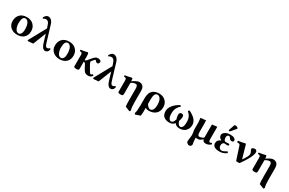

<svg xmlns="http://www.w3.org/2000/svg" viewBox="200 -2384 6485 4308"><g transform="rotate(30 3442.5 -230.0)"><path d="M259.8 -401.9Q176.8 -401.9 176.8 -229Q176.8 -160.2 206.3 -96.2Q235.8 -32.2 291 -32.2Q324.2 -32.2 349.1 -67.6Q374 -103 374 -184.1Q374 -286.1 342.8 -344Q311.5 -401.9 259.8 -401.9ZM37.1 -207Q37.1 -307.1 91.8 -370.1Q156.2 -444.3 275.9 -443.8Q384.8 -443.8 449.5 -379.9Q514.2 -315.9 514.2 -215.8Q514.2 -107.9 445.8 -46.9Q381.8 10.3 274.9 9.8Q172.9 9.8 105 -50Q37.1 -109.9 37.1 -207Z M1090.8 -75.2Q1082 -31.2 1056.4 -10Q1030.8 11.2 1004.9 11.2Q927.7 11.2 886.7 -126L824.2 -334L692.9 0Q596.7 6.8 577.6 12.2L543 0L789.6 -449.2L780.8 -478Q765.6 -526.9 751.2 -557.4Q736.8 -587.9 721.2 -599.4Q705.6 -610.8 696.3 -614Q687 -617.2 672.9 -617.2Q627.9 -617.2 601.6 -591.8Q588.4 -595.7 585 -619.1Q601.1 -649.9 627.9 -674.1Q654.8 -698.2 681.6 -698.2Q692.9 -698.2 704.3 -696Q715.8 -693.8 732.9 -686.5Q750 -679.2 764.4 -666Q778.8 -652.8 793.7 -627.9Q808.6 -603 818.8 -568.8L925.8 -213.9Q953.6 -118.7 968.8 -94.2Q983.9 -69.8 1008.8 -69.8Q1045.9 -69.8 1070.8 -101.1Q1082 -99.1 1090.8 -75.2Z M1357.4 -401.9Q1274.4 -401.9 1274.4 -229Q1274.4 -160.2 1304 -96.2Q1333.5 -32.2 1388.7 -32.2Q1421.9 -32.2 1446.8 -67.6Q1471.7 -103 1471.7 -184.1Q1471.7 -286.1 1440.4 -344Q1409.2 -401.9 1357.4 -401.9ZM1134.8 -207Q1134.8 -307.1 1189.5 -370.1Q1253.9 -444.3 1373.5 -443.8Q1482.4 -443.8 1547.1 -379.9Q1611.8 -315.9 1611.8 -215.8Q1611.8 -107.9 1543.5 -46.9Q1479.5 10.3 1372.6 9.8Q1270.5 9.8 1202.6 -50Q1134.8 -109.9 1134.8 -207Z M1877 -43.5Q1877 -15.6 1866.5 -2.9Q1856 9.8 1824.2 9.8Q1814.5 9.8 1806.6 9.5Q1798.8 9.3 1791.7 8.5Q1784.7 7.8 1779.1 6.8Q1773.4 5.9 1768.8 4.2Q1764.2 2.4 1760.5 0.2Q1756.8 -2 1754.2 -4.4Q1751.5 -6.8 1749.8 -10.3Q1748 -13.7 1747.3 -17.3Q1746.6 -21 1746.6 -25.9Q1746.6 -46.9 1746.6 -81.1Q1746.6 -115.2 1746.6 -191.2Q1746.6 -267.1 1746.6 -309.1Q1746.6 -351.1 1735.1 -363Q1723.6 -375 1681.6 -378.9Q1675.8 -397.9 1679.2 -411.1Q1764.2 -422.4 1845.2 -443.8Q1864.3 -443.8 1868.7 -426.8Q1872.6 -409.2 1874.8 -382.8Q1877 -356.4 1876.5 -321.3Q1876.5 -312.5 1876.5 -290.3Q1876.5 -268.1 1876.5 -254.9Q1904.3 -254.9 1928.2 -285.2L1966.3 -332Q2018.1 -397 2049.3 -420.4Q2080.6 -443.8 2113.3 -443.8Q2144 -443.8 2172.9 -430.9Q2201.7 -418 2201.7 -389.2Q2201.7 -378.4 2196.3 -366.2Q2190.9 -354 2180.9 -345.2Q2170.9 -336.4 2159.7 -336.4Q2145 -336.4 2134 -341.6Q2123 -346.7 2113.3 -355Q2109.9 -358.4 2105.2 -365.5Q2100.6 -372.6 2096.9 -377.2Q2093.3 -381.8 2090.3 -381.8Q2079.1 -381.8 2069.3 -373.5Q2059.6 -365.2 2031.2 -329.1L2007.3 -298.3Q1999 -287.6 2033.2 -223.1L2099.6 -106.9Q2120.6 -69.8 2131.1 -59.3Q2141.6 -48.8 2157.5 -48.8Q2173.3 -48.8 2194.3 -74.2Q2198.2 -73.2 2202.9 -69.6Q2207.5 -65.9 2211.2 -61.8Q2214.8 -57.6 2217.5 -53.2Q2220.2 -48.8 2221.7 -45.4Q2178.2 10.3 2117.7 9.8Q2070.8 9.8 2043.7 -5.6Q2016.6 -21 1990.2 -63L1927.2 -180.2Q1908.2 -215.8 1876.5 -215.8Z M2786.1 -75.2Q2777.3 -31.2 2751.7 -10Q2726.1 11.2 2700.2 11.2Q2623 11.2 2582 -126L2519.5 -334L2388.2 0Q2292 6.8 2272.9 12.2L2238.3 0L2484.9 -449.2L2476.1 -478Q2460.9 -526.9 2446.5 -557.4Q2432.1 -587.9 2416.5 -599.4Q2400.9 -610.8 2391.6 -614Q2382.3 -617.2 2368.2 -617.2Q2323.2 -617.2 2296.9 -591.8Q2283.7 -595.7 2280.3 -619.1Q2296.4 -649.9 2323.2 -674.1Q2350.1 -698.2 2377 -698.2Q2388.2 -698.2 2399.7 -696Q2411.1 -693.8 2428.2 -686.5Q2445.3 -679.2 2459.7 -666Q2474.1 -652.8 2489 -627.9Q2503.9 -603 2514.2 -568.8L2621.1 -213.9Q2648.9 -118.7 2664.1 -94.2Q2679.2 -69.8 2704.1 -69.8Q2741.2 -69.8 2766.1 -101.1Q2777.3 -99.1 2786.1 -75.2Z M3021.5 -43.5Q3021.5 -15.6 3011 -2.9Q3000.5 9.8 2968.8 9.8Q2959 9.8 2951.2 9.5Q2943.4 9.3 2936.3 8.5Q2929.2 7.8 2923.6 6.8Q2918 5.9 2913.3 4.2Q2908.7 2.4 2905 0.2Q2901.4 -2 2898.7 -4.4Q2896 -6.8 2894.3 -10.3Q2892.6 -13.7 2891.8 -17.3Q2891.1 -21 2891.1 -25.9Q2891.1 -46.9 2891.1 -81.1Q2891.1 -115.2 2891.1 -191.2Q2891.1 -267.1 2891.1 -309.1Q2891.1 -351.1 2879.6 -363Q2868.2 -375 2826.2 -378.9Q2820.3 -397.9 2823.7 -411.1Q2908.7 -422.4 2989.7 -443.8Q3008.8 -443.8 3013.2 -426.8Q3018.6 -402.8 3020.5 -366.2Q3053.2 -392.1 3102.8 -418.2Q3152.3 -444.3 3184.1 -444.8Q3248 -445.8 3283.4 -407.5Q3318.8 -369.1 3318.8 -284.2V0Q3318.8 146 3340.8 205.1L3321.8 236.8L3198.7 188Q3189 142.1 3189 0V-267.1Q3189 -316.9 3177 -342.5Q3165 -368.2 3133.8 -368.2Q3079.6 -368.2 3021 -326.2V-321.3Q3021 -228.5 3021.5 -43.5Z M3794.4 -200.2Q3794.4 -295.4 3763.4 -348.6Q3732.4 -401.9 3680.7 -401.9Q3598.6 -401.9 3598.6 -231.9V-119.1Q3612.8 -88.4 3642.6 -60.3Q3672.4 -32.2 3698.7 -32.2Q3745.6 -32.2 3770 -76.7Q3794.4 -121.1 3794.4 -200.2ZM3590.3 193.8 3464.4 237.8 3446.8 208Q3468.8 150.9 3468.8 -6.8V-186Q3468.8 -248 3481.2 -292.5Q3493.7 -336.9 3507.1 -355Q3520.5 -373 3540.5 -391.1Q3599.6 -444.3 3705.6 -443.8Q3805.7 -443.8 3870.1 -381.8Q3934.6 -319.8 3934.6 -222.2Q3934.6 -110.4 3866 -50.3Q3797.4 9.8 3684.6 9.8Q3638.7 9.8 3598.6 -11.2Q3598.6 2.9 3599.1 32.5Q3599.6 62 3599.6 77.1Q3599.1 158.7 3590.3 193.8Z M4698.2 -207Q4698.2 -108.9 4640.1 -49.6Q4582 9.8 4481.9 9.8Q4395 9.8 4353 -53.2Q4309.1 9.8 4214.8 9.8Q4129.9 9.8 4075 -34.2Q4020 -78.1 4020 -179.2Q4020 -253.4 4082 -330.3Q4144 -407.2 4244.1 -456.1Q4264.2 -444.8 4265.1 -422.9Q4231 -405.8 4195.6 -345.9Q4160.2 -286.1 4160.2 -195.8Q4160.2 -112.8 4184.6 -72.5Q4209 -32.2 4242.2 -32.2Q4295.4 -32.2 4325.2 -132.8Q4305.2 -189 4305.2 -247.1Q4305.2 -272.9 4319.1 -290.5Q4333 -308.1 4360.8 -308.1Q4418 -308.1 4418 -252.9Q4418 -198.7 4394 -133.8Q4426.3 -31.7 4479 -32.2Q4558.1 -32.2 4558.1 -204.1Q4558.1 -335 4456.1 -422.9Q4460 -439.9 4479 -453.1Q4498 -445.3 4520 -434.1Q4542 -422.9 4575.4 -399.4Q4608.9 -376 4634.5 -350.1Q4660.2 -324.2 4679.2 -286.1Q4698.2 -248 4698.2 -207Z M5082 -48.3 5073.7 -47.9Q5022.9 -6.8 5000 1.5Q4977.5 9.8 4950.7 9.8Q4920.9 9.8 4904.8 2.9Q4904.8 7.8 4905.3 43.5Q4905.8 79.1 4909.7 96.2Q4921.9 147.9 4921.9 168Q4921.9 197.8 4903.3 214.8Q4884.8 231.9 4858.9 231.9Q4838.9 231.9 4812.3 211.9Q4785.6 191.9 4785.6 163.1Q4785.6 138.2 4793 91.8Q4802.7 26.9 4802.7 3.9Q4802.7 -3.9 4801.3 -21.5Q4799.8 -39.1 4799.8 -45.9Q4798.8 -53.7 4792.2 -87.9Q4785.6 -122.1 4785.6 -137.2V-323.2L4774.9 -434.1L4912.6 -446.8Q4915.5 -375 4915.5 -342.8V-160.2Q4915.5 -53.2 4959 -53.2Q4992.2 -53.2 5024.4 -65.2Q5056.6 -77.1 5072.8 -98.1V-434.1L5202.6 -448.2V-127Q5202.6 -60.1 5234.9 -60.1Q5258.8 -60.1 5276.9 -74.2Q5294.9 -59.1 5294.9 -45.9Q5235.8 10.3 5159.7 9.8Q5091.8 10.3 5082 -48.3Z M5542.5 -680.2Q5560.5 -680.2 5586.9 -668Q5613.3 -655.8 5613.3 -642.1Q5613.3 -633.3 5608.4 -627L5504.4 -504.9Q5497.6 -497.1 5493.2 -497.1Q5486.3 -497.1 5474.9 -501.5Q5463.4 -505.9 5463.4 -511.2Q5463.4 -517.1 5464.4 -520L5514.2 -663.1Q5520.5 -680.2 5542.5 -680.2ZM5471.2 -121.1Q5471.2 -84 5494.4 -58.1Q5517.6 -32.2 5545.4 -32.2Q5594.2 -32.2 5675.3 -86.9Q5692.4 -79.1 5701.2 -55.2Q5672.4 -29.3 5623.8 -9.8Q5575.2 9.8 5524.4 9.8Q5341.3 9.8 5341.3 -107.9Q5341.3 -193.8 5437.5 -229Q5361.3 -258.8 5361.3 -332Q5361.3 -370.1 5411.4 -407Q5461.4 -443.8 5552.2 -443.8Q5615.2 -443.8 5651.4 -421.9Q5687.5 -399.9 5687.5 -369.1Q5687.5 -329.1 5640.1 -329.1Q5599.1 -329.1 5580.6 -362.8Q5559.6 -401.9 5536.1 -401.9Q5481.9 -401.9 5482.4 -335Q5482.4 -290 5497.8 -267.6Q5513.2 -245.1 5538.6 -245.1Q5541.5 -246.1 5546.4 -246.1Q5572.3 -250 5589.4 -250Q5639.2 -250 5639.2 -227.1Q5639.2 -200.2 5588.4 -200.2Q5585.4 -200.2 5575 -201.7Q5564.5 -203.1 5561.5 -203.1Q5545.4 -206.1 5537.6 -206.1Q5506.8 -206.1 5489 -183.6Q5471.2 -161.1 5471.2 -121.1Z M5842.3 -331.1Q5835.4 -352.1 5826.4 -359.6Q5817.4 -367.2 5799.3 -368.2L5762.2 -370.1Q5759.3 -376 5758.3 -388.4Q5757.3 -400.9 5759.3 -407.2Q5781.2 -412.1 5852.8 -423.6Q5924.3 -435.1 5941.4 -441.9Q5949.2 -441.9 5953.1 -429.2L6048.3 -98.1Q6050.3 -92.8 6051.3 -92.8Q6052.2 -92.8 6055.7 -98.1Q6057.1 -100.1 6057.6 -101.6Q6109.9 -179.7 6129.2 -219.7Q6148.4 -259.8 6148.4 -286.1Q6148.4 -321.3 6128.9 -349.1Q6109.4 -377 6109.4 -400.9Q6109.4 -416 6130.9 -429.4Q6152.3 -442.9 6186 -442.9Q6208 -442.9 6224.1 -426Q6240.2 -409.2 6240.2 -387.2Q6240.2 -265.1 6042 7.8Q6035.2 10.7 5997.8 11Q5960.4 11.2 5953.1 7.8Z M6492.7 -43.5Q6492.7 -15.6 6482.2 -2.9Q6471.7 9.8 6439.9 9.8Q6430.2 9.8 6422.4 9.5Q6414.6 9.3 6407.5 8.5Q6400.4 7.8 6394.8 6.8Q6389.2 5.9 6384.5 4.2Q6379.9 2.4 6376.2 0.2Q6372.6 -2 6369.9 -4.4Q6367.2 -6.8 6365.5 -10.3Q6363.8 -13.7 6363 -17.3Q6362.3 -21 6362.3 -25.9Q6362.3 -46.9 6362.3 -81.1Q6362.3 -115.2 6362.3 -191.2Q6362.3 -267.1 6362.3 -309.1Q6362.3 -351.1 6350.8 -363Q6339.4 -375 6297.4 -378.9Q6291.5 -397.9 6294.9 -411.1Q6379.9 -422.4 6460.9 -443.8Q6480 -443.8 6484.4 -426.8Q6489.7 -402.8 6491.7 -366.2Q6524.4 -392.1 6574 -418.2Q6623.5 -444.3 6655.3 -444.8Q6719.2 -445.8 6754.6 -407.5Q6790 -369.1 6790 -284.2V0Q6790 146 6812 205.1L6793 236.8L6669.9 188Q6660.2 142.1 6660.2 0V-267.1Q6660.2 -316.9 6648.2 -342.5Q6636.2 -368.2 6605 -368.2Q6550.8 -368.2 6492.2 -326.2V-321.3Q6492.2 -228.5 6492.7 -43.5Z"/></g></svg>

Font: Linux Libertine
Style: Bold
Weight: 700
Designer: Philipp H. Poll
Foundry: Philipp H. Poll
Version: Version 5.0.3